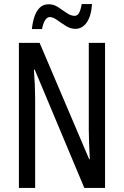

<svg xmlns="http://www.w3.org/2000/svg" viewBox="-20 -925 609 945"><path d="M497 0H395L151 -582H147Q153 -500 153 -438V0H73V-714H175L419 -141H422Q420 -185 418.5 -221.5Q417 -258 417 -286V-714H497ZM137 -782Q140 -814 149 -841.5Q158 -869 175 -886.5Q192 -904 220 -904Q245 -904 266.5 -889.5Q288 -875 308.5 -861Q329 -847 347 -847Q362 -847 370 -863Q378 -879 382 -905H433Q429 -846 407 -814.5Q385 -783 351 -783Q327 -783 304 -797.5Q281 -812 261 -826.5Q241 -841 225 -841Q212 -841 202 -825.5Q192 -810 187 -782Z"/></svg>

Font: Noto Sans Gurmukhi ExtraCondensed
Style: Regular
Weight: 400
Width: 2
Designer: Jelle Bosma - Monotype Design Team
Foundry: Monotype Imaging Inc.
Version: Version 2.004; ttfautohint (v1.8.4.7-5d5b)